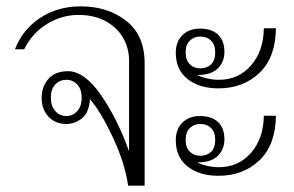

<svg xmlns="http://www.w3.org/2000/svg" viewBox="-20 -584 926 604"><path d="M263 -272Q260 -229 237.5 -211.5Q215 -194 189 -194Q154 -194 132.5 -217Q111 -240 111 -276Q111 -311 132 -335.5Q153 -360 194 -360Q246 -360 298 -284.5Q350 -209 386 -108V-393Q386 -432 367.5 -464.5Q349 -497 313 -517Q277 -537 227 -537Q175 -537 128.5 -509Q82 -481 56 -429H27Q51 -491 106 -527.5Q161 -564 234 -564Q319 -564 377 -518.5Q435 -473 435 -385V0H383Q373 -71 335 -152Q297 -233 263 -272ZM237 -277Q237 -303 223 -318Q209 -333 189 -333Q168 -333 154 -318.5Q140 -304 140 -277Q140 -250 154 -234.5Q168 -219 189 -219Q209 -219 223 -234.5Q237 -250 237 -277Z M609 -494Q646 -494 666 -475Q686 -456 686 -421Q686 -389 665 -368.5Q644 -348 600 -348Q633 -333 669 -333Q730 -333 769.5 -378Q809 -423 810 -495H848Q847 -403 796 -354.5Q745 -306 667 -306Q608 -306 570.5 -335Q533 -364 533 -418Q533 -453 554 -473.5Q575 -494 609 -494ZM610 -369Q631 -369 644 -381.5Q657 -394 657 -419Q657 -443 644 -456Q631 -469 610 -469Q590 -469 577 -456Q564 -443 564 -419Q564 -395 577 -382Q590 -369 610 -369ZM609 -219Q646 -219 666 -200Q686 -181 686 -146Q686 -114 665 -93.5Q644 -73 600 -73Q633 -58 669 -58Q730 -58 769.5 -103Q809 -148 810 -220H848Q847 -128 796 -79.5Q745 -31 667 -31Q608 -31 570.5 -60Q533 -89 533 -143Q533 -178 554 -198.5Q575 -219 609 -219ZM610 -94Q631 -94 644 -106.5Q657 -119 657 -144Q657 -168 644 -181Q631 -194 610 -194Q590 -194 577 -181Q564 -168 564 -144Q564 -120 577 -107Q590 -94 610 -94Z"/></svg>

Font: Trirong ExtraLight
Style: Regular
Weight: 275
Designer: Katatrad Team
Foundry: CadsonDemak
Version: Version 1.001